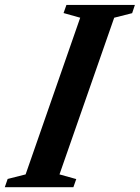

<svg xmlns="http://www.w3.org/2000/svg" viewBox="-74 -782 584 802"><path d="M-54 0 -42 -34.5 33 -53.5 261 -708 191.5 -727.5 203.5 -761.5H489.5L478 -727L403 -708L174.5 -53.5L244.5 -34L232.5 0Z"/></svg>

Font: Libre Caslon Condensed
Style: Italic
Weight: 400
Italic angle: -22.583°
Designer: Pablo Impallari, Rodrigo Fuenzalida, Katja Schimmel, Ertekin Erdin
Foundry: Pablo Impallari, Rodrigo Fuenzalida
Version: Version 2.000;gftools[0.9.33]